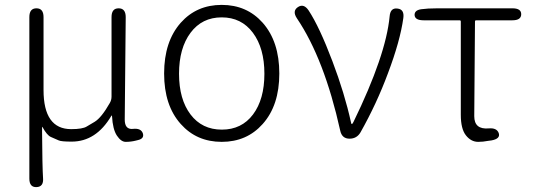

<svg xmlns="http://www.w3.org/2000/svg" viewBox="-20 -567 2180 785"><path d="M129 198Q100 199 100 163V-497Q100 -533 129 -533Q158 -533 158 -497V-199Q158 -39 271 -39Q318 -39 335 -50Q351 -60 367 -69Q395 -86 429 -146Q436 -158 436 -172V-497Q436 -533 465 -533Q494 -533 494 -497L490 -78Q490 -37 523 -40Q556 -44 564 -22Q571 0 543 6L535 8Q515 13 494 13Q475 13 458 -12.5Q441 -38 438 -92Q438 -97 435 -93Q373 12 273 12Q230 12 220 7Q204 0 188 -7Q172 -14 154 -47Q152 -51 152 -46V-29Q153 117 156 161Q159 197 129 198Z M719 -60Q651 -136 651 -266.5Q651 -397 719 -474Q784 -547 886.5 -547Q989 -547 1054 -474Q1122 -397 1122 -266.5Q1122 -136 1054 -60Q989 13 886.5 13Q784 13 719 -60ZM759 -99Q806 -37 887 -37Q968 -37 1014.5 -99Q1061 -161 1061 -265.5Q1061 -370 1014 -433Q967 -496 886.5 -496Q806 -496 759 -433Q712 -370 712 -265.5Q712 -161 759 -99Z M1409 0Q1378 0 1371 -33Q1306 -326 1194 -492Q1174 -522 1198 -538Q1222 -554 1242 -524Q1286 -457 1339 -317Q1389 -185 1415 -67Q1416 -60 1418.5 -60Q1421 -60 1425 -68Q1558 -341 1573 -500Q1576 -536 1605 -532Q1634 -529 1629 -493Q1616 -399 1566 -267Q1520 -143 1454 -26Q1439 0 1409 0Z M1975 9Q1955 13 1935 13Q1906 13 1885 -13.5Q1864 -40 1864 -98V-479Q1864 -484 1859 -484H1712Q1676 -484 1675 -506Q1675 -528 1710 -530L1731 -532Q1750 -533 1769 -533H2075Q2111 -533 2111 -509Q2111 -484 2075 -484H1927Q1922 -484 1922 -479L1919 -92Q1919 -37 1978 -42Q2011 -45 2019 -23Q2027 0 1990 7Z"/></svg>

Font: Resource Han Rounded JP Light
Style: Regular
Weight: 300
Designer: Cyano Hao (round all glyphs); Ryoko NISHIZUKA 西塚涼子 (kana, bopomofo & ideographs); Paul D. Hunt (Latin, Greek & Cyrillic)
Foundry: Cyano Hao
Version: 0.990